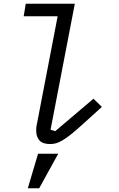

<svg xmlns="http://www.w3.org/2000/svg" viewBox="-20 -760 640 1029"><path d="M249 12Q208 12 191 -8Q174 -28 174 -59Q174 -66 174.5 -75Q175 -84 177 -91L289 -673H107L118 -740H381L251 -65L276 -57L481 -231L526 -187L422 -93Q386 -60 360 -39.5Q334 -19 314.5 -7.5Q295 4 279.5 8Q264 12 249 12ZM184 64H292L190 249H129Z"/></svg>

Font: IBM Plex Mono
Style: Italic
Weight: 400
Italic angle: -9°
Monospace: yes
Designer: Mike Abbink, Paul van der Laan, Pieter van Rosmalen
Foundry: Bold Monday
Version: Version 2.3